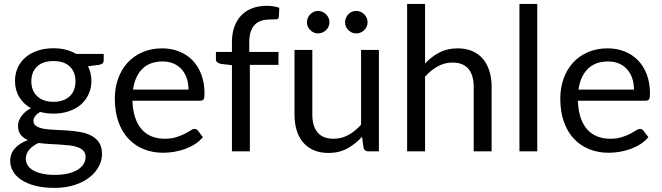

<svg xmlns="http://www.w3.org/2000/svg" viewBox="-20 -756 3305 959"><path d="M498 -486.5V-453.5Q498 -437 477 -432.5L419.5 -425Q436.5 -392 436.5 -352Q436.5 -315 422.2 -284.8Q408 -254.5 383 -233Q358 -211.5 323 -200Q288 -188.5 247 -188.5Q211.5 -188.5 180 -197Q164 -187 155.5 -175.8Q147 -164.5 147 -153Q147 -135 161.8 -125.8Q176.5 -116.5 200.5 -112.5Q224.5 -108.5 255.2 -107.5Q286 -106.5 318.2 -104.2Q350.5 -102 381.2 -96.5Q412 -91 436 -78.5Q460 -66 474.8 -44Q489.5 -22 489.5 13Q489.5 45.5 473.2 76Q457 106.5 426.5 130.2Q396 154 351.8 168.2Q307.5 182.5 252 182.5Q196.5 182.5 155 171.5Q113.5 160.5 86 142Q58.5 123.5 44.8 99.2Q31 75 31 48.5Q31 11 54.5 -15Q78 -41 119 -56.5Q96.5 -66.5 83.2 -83.2Q70 -100 70 -128.5Q70 -139.5 74 -151.2Q78 -163 86.2 -174.8Q94.5 -186.5 106.5 -197Q118.5 -207.5 134.5 -215.5Q97 -236.5 76 -271.2Q55 -306 55 -352Q55 -389 69.2 -419.2Q83.5 -449.5 109 -470.8Q134.5 -492 169.8 -503.5Q205 -515 247 -515Q280 -515 308.5 -507.8Q337 -500.5 360.5 -486.5ZM407.5 27.5Q407.5 9 397 -2.5Q386.5 -14 368.8 -20.5Q351 -27 327.5 -29.8Q304 -32.5 277.8 -34Q251.5 -35.5 224.5 -37Q197.5 -38.5 172.5 -42Q144.5 -29 126.8 -9.2Q109 10.5 109 37Q109 54 117.8 68.8Q126.5 83.5 144.5 94.2Q162.5 105 189.8 111.2Q217 117.5 254 117.5Q290 117.5 318.5 111Q347 104.5 366.8 92.5Q386.5 80.5 397 64Q407.5 47.5 407.5 27.5ZM357 -349.5Q357 -396 328.8 -423.5Q300.5 -451 247 -451Q193 -451 164.8 -423.5Q136.5 -396 136.5 -349.5Q136.5 -327 143.8 -308.2Q151 -289.5 165 -276Q179 -262.5 199.5 -255Q220 -247.5 247 -247.5Q274 -247.5 294.5 -255Q315 -262.5 329 -276Q343 -289.5 350 -308.2Q357 -327 357 -349.5Z M993.5 -71Q977 -51 954 -36.2Q931 -21.5 904.8 -12Q878.5 -2.5 850.5 2.2Q822.5 7 795 7Q742.5 7 698.2 -10.8Q654 -28.5 621.8 -62.8Q589.5 -97 571.5 -147.5Q553.5 -198 553.5 -263.5Q553.5 -316.5 569.8 -362.5Q586 -408.5 616.5 -442.2Q647 -476 691 -495.2Q735 -514.5 790 -514.5Q835.5 -514.5 874.2 -499.2Q913 -484 941.2 -455.2Q969.5 -426.5 985.5 -384.2Q1001.5 -342 1001.5 -288Q1001.5 -267 997 -260Q992.5 -253 980 -253H641.5Q643 -205 654.8 -169.5Q666.5 -134 687.5 -110.2Q708.5 -86.5 737.5 -74.8Q766.5 -63 802.5 -63Q836 -63 860.2 -70.8Q884.5 -78.5 902 -87.5Q919.5 -96.5 931.2 -104.2Q943 -112 951.5 -112Q962.5 -112 968.5 -103.5ZM921.5 -308.5Q921.5 -339.5 912.8 -365.2Q904 -391 887.2 -409.8Q870.5 -428.5 846.5 -438.8Q822.5 -449 792 -449Q728 -449 690.8 -411.8Q653.5 -374.5 644.5 -308.5Z M1138.5 0V-430.5L1082.5 -437Q1072 -439.5 1065.2 -444.8Q1058.5 -450 1058.5 -460V-496.5H1138.5V-545.5Q1138.5 -589 1150.8 -622.8Q1163 -656.5 1185.8 -679.8Q1208.5 -703 1240.5 -715Q1272.5 -727 1312.5 -727Q1346.5 -727 1375 -717L1373 -672.5Q1372 -660.5 1359.8 -659.5Q1347.5 -658.5 1327 -658.5Q1304 -658.5 1285.2 -652.5Q1266.5 -646.5 1253 -633Q1239.5 -619.5 1232.2 -597.5Q1225 -575.5 1225 -543V-496.5H1371V-432H1228V0Z M1872.5 -506.5V0H1819.5Q1800.5 0 1795.5 -18.5L1788.5 -73Q1755.5 -36.5 1714.5 -14.2Q1673.5 8 1620.5 8Q1579 8 1547.2 -5.8Q1515.5 -19.5 1494 -44.5Q1472.5 -69.5 1461.8 -105Q1451 -140.5 1451 -183.5V-506.5H1540V-183.5Q1540 -126 1566.2 -94.5Q1592.5 -63 1646.5 -63Q1686 -63 1720.2 -81.8Q1754.5 -100.5 1783.5 -133.5V-506.5ZM1811.5 -666.5Q1816 -656 1816 -644.5Q1816 -633 1811.5 -623Q1807 -613 1799.2 -605.5Q1791.5 -598 1781.2 -593.5Q1771 -589 1759.5 -589Q1748 -589 1737.8 -593.5Q1727.5 -598 1720 -605.5Q1712.5 -613 1708 -623Q1703.5 -633 1703.5 -644.5Q1703.5 -656 1708 -666.5Q1712.5 -677 1720 -684.8Q1727.5 -692.5 1737.8 -697Q1748 -701.5 1759.5 -701.5Q1771 -701.5 1781.2 -697Q1791.5 -692.5 1799.2 -684.8Q1807 -677 1811.5 -666.5ZM1568.5 -589Q1557.5 -589 1547.5 -593.5Q1537.5 -598 1529.8 -605.5Q1522 -613 1517.5 -623Q1513 -633 1513 -644.5Q1513 -656 1517.5 -666.5Q1522 -677 1529.8 -684.8Q1537.5 -692.5 1547.5 -697Q1557.5 -701.5 1568.5 -701.5Q1580 -701.5 1590.2 -697Q1600.5 -692.5 1608.5 -684.8Q1616.5 -677 1621 -666.5Q1625.5 -656 1625.5 -644.5Q1625.5 -633 1621 -623Q1616.5 -613 1608.5 -605.5Q1600.5 -598 1590.2 -593.5Q1580 -589 1568.5 -589Z M2103 -439Q2135.5 -473.5 2175 -494Q2214.5 -514.5 2266 -514.5Q2307.5 -514.5 2339.2 -500.8Q2371 -487 2392.2 -461.8Q2413.5 -436.5 2424.5 -401Q2435.5 -365.5 2435.5 -322.5V0H2346V-322.5Q2346 -380 2319.8 -411.8Q2293.5 -443.5 2240 -443.5Q2200.5 -443.5 2166.2 -424.5Q2132 -405.5 2103 -373V0H2013.5V-736.5H2103Z M2663.5 -736.5V0H2574.5V-736.5Z M3218.5 -71Q3202 -51 3179 -36.2Q3156 -21.5 3129.8 -12Q3103.5 -2.5 3075.5 2.2Q3047.5 7 3020 7Q2967.5 7 2923.2 -10.8Q2879 -28.5 2846.8 -62.8Q2814.5 -97 2796.5 -147.5Q2778.5 -198 2778.5 -263.5Q2778.5 -316.5 2794.8 -362.5Q2811 -408.5 2841.5 -442.2Q2872 -476 2916 -495.2Q2960 -514.5 3015 -514.5Q3060.5 -514.5 3099.2 -499.2Q3138 -484 3166.2 -455.2Q3194.5 -426.5 3210.5 -384.2Q3226.5 -342 3226.5 -288Q3226.5 -267 3222 -260Q3217.5 -253 3205 -253H2866.5Q2868 -205 2879.8 -169.5Q2891.5 -134 2912.5 -110.2Q2933.5 -86.5 2962.5 -74.8Q2991.5 -63 3027.5 -63Q3061 -63 3085.2 -70.8Q3109.5 -78.5 3127 -87.5Q3144.5 -96.5 3156.2 -104.2Q3168 -112 3176.5 -112Q3187.5 -112 3193.5 -103.5ZM3146.5 -308.5Q3146.5 -339.5 3137.8 -365.2Q3129 -391 3112.2 -409.8Q3095.5 -428.5 3071.5 -438.8Q3047.5 -449 3017 -449Q2953 -449 2915.8 -411.8Q2878.5 -374.5 2869.5 -308.5Z"/></svg>

Font: Lato
Style: Regular
Weight: 400
Designer: Lukasz Dziedzic with Adam Twardoch and Botio Nikoltchev
Foundry: tyPoland Lukasz Dziedzic
Version: Version 2.010; 2014-09-01; http://www.latofonts.com/; ttfaut